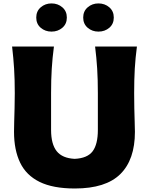

<svg xmlns="http://www.w3.org/2000/svg" viewBox="-20 -1080 865 1116"><path d="M415 15.6Q288.1 15.6 210.2 -22.7Q132.3 -61 96.9 -134.8Q61.5 -208.5 61.5 -314Q61.5 -335.4 62.5 -371.6Q63.5 -407.7 64.7 -451.4Q65.9 -495.1 65.9 -538.6Q65.9 -617.7 62 -680.4Q58.1 -743.2 50.3 -809.6H293.5Q284.7 -743.2 280.8 -680.4Q276.9 -617.7 276.9 -538.6V-324.7Q276.9 -242.2 309.6 -201.2Q342.3 -160.2 414.1 -156.7Q488.3 -160.2 518.6 -200.9Q548.8 -241.7 548.8 -324.7V-538.6Q548.8 -617.7 544.9 -680.4Q541 -743.2 532.7 -809.6H775.9Q767.1 -743.2 763.4 -680.4Q759.8 -617.7 759.8 -538.6Q759.8 -495.1 760.7 -450.7Q761.7 -406.2 762.9 -369.9Q764.2 -333.5 764.2 -313.5Q764.2 -151.9 679.4 -68.1Q594.7 15.6 415 15.6ZM463.6 -977.9Q463.6 -1015 489.7 -1037.5Q515.7 -1060.1 552.2 -1060.1Q589.3 -1060.1 615.4 -1037.5Q641.4 -1015 641.4 -977.9Q641.4 -940.9 615.4 -918.6Q589.3 -896.3 552.2 -896.3Q515.7 -896.3 489.7 -918.6Q463.6 -940.9 463.6 -977.9ZM190.7 -977.9Q190.7 -1015 216.7 -1037.5Q242.8 -1060.1 279.3 -1060.1Q316.4 -1060.1 342.4 -1037.5Q368.5 -1015 368.5 -977.9Q368.5 -940.9 342.4 -918.6Q316.4 -896.3 279.3 -896.3Q242.8 -896.3 216.7 -918.6Q190.7 -940.9 190.7 -977.9Z"/></svg>

Font: Pinar-DS4-FD ExtraBold
Style: Regular
Weight: 800
Designer: Amin Abedi
Version: Version 3.000